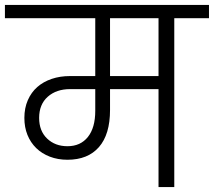

<svg xmlns="http://www.w3.org/2000/svg" viewBox="-49 -760 869 780"><path d="M225 -166Q278 -166 308 -203.5Q338 -241 338 -310V-398H236Q180 -398 145 -367Q110 -336 110 -281Q110 -228 142.5 -197Q175 -166 225 -166ZM595 -686H398V-451H595ZM-29 -740H800V-686H659V0H595V-398H398V-313Q398 -214 353 -162.5Q308 -111 225 -111Q186 -111 153.5 -123.5Q121 -136 98 -158.5Q75 -181 62.5 -212Q50 -243 50 -281Q50 -321 64 -353Q78 -385 102.5 -406.5Q127 -428 161 -439.5Q195 -451 235 -451H338V-686H-29Z"/></svg>

Font: SVN-Poppins Light
Style: Regular
Weight: 300
Designer: Ninad Kale (Devanagari), Jonny Pinhorn (Latin)
Foundry: Indian Type Foundry
Version: Version 3.002 2017; ttfautohint (v1.8.3)